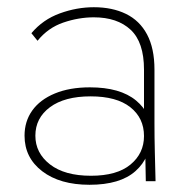

<svg xmlns="http://www.w3.org/2000/svg" viewBox="-20 -502 530 532"><path d="M384 0 381 -157 379 -161V-309Q379 -385 342 -419.5Q305 -454 240 -454Q198 -454 155.5 -439.5Q113 -425 84 -389L67 -410Q99 -448 146 -465Q193 -482 240 -482Q291 -482 329 -463.5Q367 -445 387.5 -406.5Q408 -368 408 -309V-161Q408 -121 409 -81Q410 -41 411 0ZM228 10Q146 10 97 -27.5Q48 -65 48 -126Q48 -166 69.5 -196Q91 -226 132 -243Q173 -260 229 -260Q313 -260 357 -223.5Q401 -187 401 -128H398Q398 -66 355.5 -28Q313 10 228 10ZM232 -15Q304 -15 341.5 -46Q379 -77 379 -125Q379 -175 341 -205Q303 -235 231 -235Q159 -235 118.5 -205Q78 -175 78 -126Q78 -78 118.5 -46.5Q159 -15 232 -15Z"/></svg>

Font: SUSE Thin
Style: Regular
Weight: 250
Designer: Rene Bieder
Foundry: SUSE
Version: Version 1.000